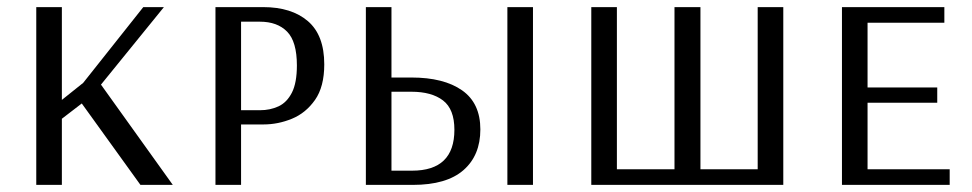

<svg xmlns="http://www.w3.org/2000/svg" viewBox="-20 -520 2735 540"><path d="M82 0V-500H154V-239L214 -287L383 -500H441L264 -282L466 0H375L210 -229L154 -186V0Z M586 0V-500H720Q800 -500 846 -460.5Q892 -421 892 -339Q892 -276 866 -239Q840 -202 801 -186Q762 -170 721 -170H658V0ZM658 -210H711Q740 -210 763.5 -221Q787 -232 801 -259.5Q815 -287 815 -336Q815 -403 787.5 -431Q760 -459 711 -459H658Z M1009 0V-500H1081V-302H1137Q1228 -302 1279.5 -266Q1331 -230 1331 -156Q1331 -83 1283.5 -41.5Q1236 0 1141 0ZM1407 0V-500H1479V0ZM1081 -40H1139Q1258 -40 1258 -155Q1258 -213 1226 -237.5Q1194 -262 1137 -262H1081Z M1643 0V-500H1715V-44H1877V-500H1950V-44H2111V-500H2183V0Z M2348 0V-500H2636V-456H2420V-274H2616V-231H2420V-44H2651V0Z"/></svg>

Font: Arsenal SC
Style: Regular
Weight: 400
Designer: Andrij Shevchenko
Foundry: Stairsfor
Version: Version 2.001; ttfautohint (v1.8.4.7-5d5b)